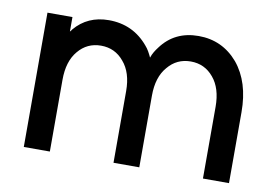

<svg xmlns="http://www.w3.org/2000/svg" viewBox="-61 -608 1004 704"><g transform="rotate(10 441.0 -256.0)"><path d="M829 0V-264Q829 -320 815 -365Q801 -410 773 -444Q715 -512 626 -512Q537 -512 487 -444Q480 -435 474 -425Q468 -415 464 -403Q459 -414 453 -424.5Q447 -435 439 -444Q382 -512 292 -512Q213 -512 165 -455Q164 -453 162 -450.5Q160 -448 158 -446V-500H65V0H162V-267Q162 -336 195 -375Q228 -415 280 -415Q332 -415 365 -375Q399 -336 399 -267V0H495V-267Q495 -336 529 -375Q562 -415 614 -415Q666 -415 699 -375Q732 -336 732 -267V0Z"/></g></svg>

Font: Unageo
Style: Medium
Weight: 500
Designer: Richard Sepsi
Foundry: Richard Sepsi
Version: Version 2.000